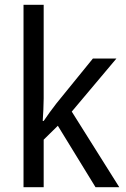

<svg xmlns="http://www.w3.org/2000/svg" viewBox="-20 -846 525 800"><path d="M162 -436V-826H78V-66H162V-264L221 -322L378 -66H477L279 -381L465 -602H367L215 -415C199 -395 174 -360 162 -342H158C160 -371 162 -409 162 -436Z"/></svg>

Font: Noto Sans Malayalam UI SemiCondensed
Style: Regular
Weight: 400
Width: 4
Designer: Jelle Bosma - Monotype Design Team
Foundry: Monotype Imaging Inc.
Version: Version 2.104